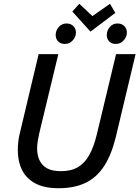

<svg xmlns="http://www.w3.org/2000/svg" viewBox="-20 -979 736 1014"><path d="M290 15Q213 15 165.5 -11Q118 -37 96 -82Q74 -127 74 -186Q74 -209 77 -234Q80 -259 87 -285L184 -693H288L188 -278Q183 -257 179.5 -235.5Q176 -214 176 -195Q176 -161 188 -134Q200 -107 227 -91Q254 -75 302 -75Q355 -75 391 -96Q427 -117 451 -159.5Q475 -202 491 -268L593 -693H696L592 -257Q569 -162 530 -102Q491 -42 432 -13.5Q373 15 290 15ZM458 -812 362 -918 399 -959 468 -894 561 -959 589 -911ZM323 -747Q300 -747 287 -760.5Q274 -774 274 -794Q274 -818 290.5 -836.5Q307 -855 331 -855Q354 -855 367.5 -841Q381 -827 381 -807Q381 -784 364 -765.5Q347 -747 323 -747ZM592 -747Q569 -747 556.5 -760.5Q544 -774 544 -794Q544 -818 560 -836.5Q576 -855 600 -855Q624 -855 637 -841Q650 -827 650 -807Q650 -784 633 -765.5Q616 -747 592 -747Z"/></svg>

Font: Ubuntu Sans Medium
Style: Italic
Weight: 500
Italic angle: -13.5°
Designer: Dalton Maag Ltd
Foundry: Dalton Maag Ltd
Version: Version 1.006